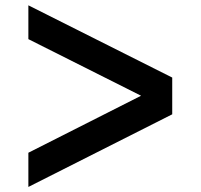

<svg xmlns="http://www.w3.org/2000/svg" viewBox="-20 -744 770 737"><path d="M88.9 -723.6 641.1 -446.3V-305.2L88.9 -26.4V-157.7L521.5 -376.5L88.9 -593.8Z"/></svg>

Font: Now Alt
Style: Bold
Weight: 700
Designer: Alfredo Marco Pradil
Foundry: Alfredo Marco Pradil
Version: Version 1.002;PS 001.002;hotconv 1.0.88;makeotf.lib2.5.64775